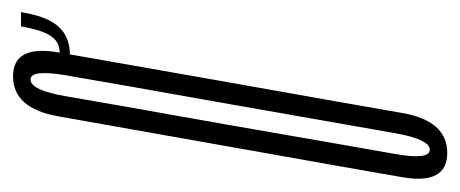

<svg xmlns="http://www.w3.org/2000/svg" viewBox="-258 -488 723 302"><g transform="rotate(-90 104.0 -337.5)"><path d="M14 4Q64.5 4 76.8 -67Q89 -138 124.5 -337Q159.5 -535 172 -607Q184.5 -679 134.5 -679Q84 -679 71.5 -607.8Q59 -536.5 23.5 -337Q-12 -138 -24.2 -67Q-36.5 4 14 4ZM19 -23.5Q2.5 -23.5 12.5 -79.2Q22.5 -135 57.5 -337Q93.5 -539 103 -595.2Q112.5 -651.5 129.5 -651.5Q145.5 -651.5 136 -595.5Q126.5 -539.5 90.5 -337Q55 -135 45.2 -79.2Q35.5 -23.5 19 -23.5ZM169.5 -605.5 167 -589.5Q187 -589.5 200.5 -597.5Q214 -605.5 222.5 -622.2Q231 -639 235.5 -666.5H213Q209 -644 203.8 -631Q198.5 -618 190.8 -611.8Q183 -605.5 169.5 -605.5Z"/></g></svg>

Font: Anybody UltraCondensed ExtraLight
Style: Italic
Weight: 250
Width: 1
Italic angle: -10°
Version: Version 1.113;gftools[0.9.25]